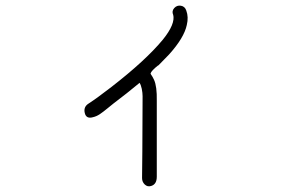

<svg xmlns="http://www.w3.org/2000/svg" viewBox="-20 -604 1040 687"><path d="M646.5 -566.4Q655.3 -543 648.4 -514.6Q638.7 -468.8 585 -409.2Q567.4 -390.6 546.9 -370.1Q546.9 -370.1 545.9 -370.1Q543.9 -368.2 535.2 -361.3Q525.4 -352.5 521.5 -346.7Q517.6 -340.8 519.5 -338.9Q526.4 -329.1 531.2 -318.4Q542 -294.9 541 -243.2V28.3Q541 55.7 520.5 61.5Q507.8 65.4 498 56.2Q488.3 46.9 488.3 33.2L489.3 -62.5L490.2 -259.8Q490.2 -271.5 487.3 -286.1Q484.4 -299.8 479.5 -307.6Q433.6 -269.5 385.7 -233.4Q381.8 -230.5 365.2 -216.8Q348.6 -203.1 336.9 -195.3Q325.2 -187.5 312.5 -184.6Q288.1 -177.7 283.2 -200.2Q278.3 -221.7 296.9 -233.4Q327.1 -252.9 378.9 -293Q501 -387.7 562.5 -461.9Q608.4 -518.6 599.6 -551.8V-550.8Q593.8 -564.5 603.5 -575.2Q613.3 -585.9 627.4 -583.5Q641.6 -581.1 646.5 -566.4Z"/></svg>

Font: irohamaru Light
Style: Regular
Weight: 200
Designer: [Source Han Sans]
Ryoko NISHIZUKA  (kana & ideographs); Paul D. Hunt (Latin, Greek & Cyrillic); Wenlong ZHANG  (bopomofo
Version: Version 1.01